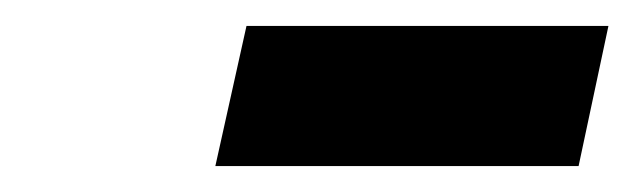

<svg xmlns="http://www.w3.org/2000/svg" viewBox="-20 -753 489 148"><path d="M146 -625 170 -733H449L426 -625Z"/></svg>

Font: Piazzolla Thin Black
Style: Italic
Weight: 900
Italic angle: -11.3°
Version: Version 2.005